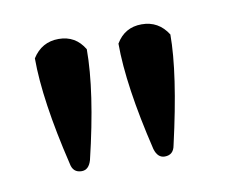

<svg xmlns="http://www.w3.org/2000/svg" viewBox="-41 -806 425 338"><g transform="rotate(-10 171.5 -637.0)"><path d="M98.6 -535.2Q127 -653.3 127 -728.5Q111.3 -754.9 81.1 -754.9Q50.8 -754.9 34.2 -728.5Q34.2 -653.3 62.5 -535.2Q65.4 -518.6 81.1 -518.6Q93.8 -518.6 98.6 -535.2ZM248 -535.2Q276.4 -659.2 276.4 -728.5Q259.8 -754.9 229.5 -754.9Q199.2 -754.9 183.6 -728.5Q183.6 -653.3 211.9 -535.2Q216.8 -518.6 229.5 -518.6Q245.1 -518.6 248 -535.2Z"/></g></svg>

Font: Kurale
Style: Regular
Weight: 400
Version: 1.0; ttfautohint (v1.3)